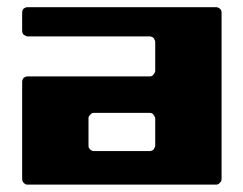

<svg xmlns="http://www.w3.org/2000/svg" viewBox="-20 -500 659 520"><path d="M54.7 -480.5Q182.6 -480.5 309.6 -480.5Q437.5 -480.5 565.4 -480.5Q568.4 -480.5 570.3 -479.5Q573.2 -478.5 575.2 -476.6Q578.1 -474.6 579.1 -471.7Q580.1 -468.8 580.1 -465.8Q580.1 -353.5 580.1 -240.2Q580.1 -127.9 580.1 -15.6Q580.1 -11.7 579.1 -9.8Q578.1 -6.8 575.2 -4.9Q573.2 -2 570.3 -1Q568.4 0 565.4 0Q437.5 0 309.6 0Q182.6 0 54.7 0Q51.8 0 48.8 -1Q46.9 -2 43.9 -4.9Q42 -6.8 41 -9.8Q40 -11.7 40 -15.6Q40 -81.1 40 -146.5Q40 -211.9 40 -278.3Q40 -281.2 41 -284.2Q42 -286.1 43.9 -289.1Q46.9 -291 48.8 -292Q51.8 -293 54.7 -293Q137.7 -293 219.7 -293Q302.7 -293 384.8 -293Q387.7 -293 390.6 -293.9Q393.6 -294.9 395.5 -297.9Q397.5 -299.8 398.4 -302.7Q400.4 -304.7 400.4 -307.6Q400.4 -328.1 400.4 -347.7Q400.4 -367.2 400.4 -386.7Q400.4 -389.6 398.4 -392.6Q397.5 -395.5 395.5 -397.5Q393.6 -399.4 390.6 -400.4Q387.7 -401.4 384.8 -401.4Q302.7 -401.4 219.7 -401.4Q137.7 -401.4 54.7 -401.4Q51.8 -401.4 48.8 -403.3Q46.9 -404.3 43.9 -406.2Q42 -408.2 41 -411.1Q40 -414.1 40 -417Q40 -428.7 40 -441.4Q40 -454.1 40 -465.8Q40 -468.8 41 -471.7Q42 -474.6 43.9 -476.6Q46.9 -478.5 48.8 -479.5Q51.8 -480.5 54.7 -480.5ZM384.8 -90.8Q387.7 -90.8 390.6 -91.8Q393.6 -92.8 395.5 -94.7Q397.5 -96.7 398.4 -99.6Q400.4 -102.5 400.4 -105.5Q400.4 -124 400.4 -142.6Q400.4 -161.1 400.4 -179.7Q400.4 -182.6 398.4 -184.6Q397.5 -187.5 395.5 -189.5Q393.6 -192.4 390.6 -193.4Q387.7 -194.3 384.8 -194.3Q347.7 -194.3 309.6 -194.3Q272.5 -194.3 235.4 -194.3Q231.4 -194.3 229.5 -193.4Q226.6 -192.4 224.6 -189.5Q222.7 -187.5 220.7 -184.6Q219.7 -182.6 219.7 -179.7Q219.7 -161.1 219.7 -142.6Q219.7 -124 219.7 -105.5Q219.7 -102.5 220.7 -99.6Q222.7 -96.7 224.6 -94.7Q226.6 -92.8 229.5 -91.8Q231.4 -90.8 235.4 -90.8Q272.5 -90.8 309.6 -90.8Q347.7 -90.8 384.8 -90.8Z"/></svg>

Font: pil love
Style: regular
Weight: 400
Designer: pierpaolo belleggia, riccardo antolini, manuela ilari
Foundry: pil communication
Version: Version 1.2